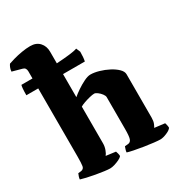

<svg xmlns="http://www.w3.org/2000/svg" viewBox="-192 -926 982 1052"><g transform="rotate(-30 299.5 -400.0)"><path d="M199 0Q187 0 163.5 -3Q140 -6 112 -11Q84 -16 60 -21.5Q36 -27 24 -31Q24 -38 27.5 -48.5Q31 -59 34 -65L53 -67Q70 -70 73 -86.5Q76 -103 76 -147V-577H1Q1 -605 2.5 -620Q4 -635 6 -640Q43 -640 76 -640V-685Q76 -708 57 -713L-5 -730Q-4 -745 1 -756Q6 -767 10 -772Q21 -776 45.5 -783Q70 -790 99 -795Q128 -800 153 -800Q191 -800 212 -777Q233 -754 233 -719V-645Q281 -648 315 -652Q349 -656 365 -662L376 -636Q376 -600 371 -577H233V-431Q248 -444 271.5 -460Q295 -476 319.5 -488Q344 -500 361 -500Q385 -500 414.5 -491.5Q444 -483 471 -469Q498 -455 516 -437.5Q534 -420 534 -402V-128Q534 -106 528 -91.5Q522 -77 518 -72L583 -64Q585 -58 587 -49.5Q589 -41 589 -32Q581 -20 557 -10Q533 0 516 0Q504 0 477 -3Q450 -6 418 -11Q386 -16 359 -21.5Q332 -27 320 -31Q320 -39 323.5 -49Q327 -59 329 -65L351 -67Q366 -69 371.5 -85.5Q377 -102 377 -147V-348Q377 -357 368 -369Q359 -381 347 -390Q335 -399 327 -399Q316 -399 297.5 -394.5Q279 -390 260.5 -383.5Q242 -377 233 -371V-139Q233 -119 226 -100Q219 -81 211 -72L272 -64Q274 -59 276.5 -49.5Q279 -40 279 -32Q273 -24 258.5 -17Q244 -10 227.5 -5Q211 0 199 0Z"/></g></svg>

Font: Texturina ExtraBold
Style: Regular
Weight: 800
Designer: Guillermo Torres Carreño
Foundry: Omnibus-Type
Version: Version 1.002; ttfautohint (v1.8.3)